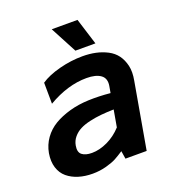

<svg xmlns="http://www.w3.org/2000/svg" viewBox="-138 -858 892 981"><g transform="rotate(-20 308.0 -367.5)"><path d="M439 -606H330.1L253.9 -750H394ZM354 -566.9Q392.1 -566.9 425.3 -559.8Q458.5 -552.7 487.5 -537.6Q516.6 -522.5 534.7 -498Q552.7 -473.6 560.8 -439.2Q568.8 -404.8 560.1 -358.9L497.1 0H381.8L375 -43Q348.1 -25.4 328.6 -14.9Q309.1 -4.4 273.7 5.4Q238.3 15.1 199.2 15.1Q157.7 15.1 123 4.4Q88.4 -6.3 63.2 -27.3Q38.1 -48.3 27.3 -82.5Q16.6 -116.7 23.9 -160.2Q31.7 -203.1 56.2 -237.3Q80.6 -271.5 117.4 -293.5Q154.3 -315.4 202.9 -329.1Q251.5 -342.8 307.1 -344.7Q362.8 -346.7 424.8 -340.8L431.2 -377Q438 -417 411.9 -436Q385.7 -455.1 335 -455.1Q232.4 -455.1 125 -392.1L124 -506.8Q163.6 -533.7 227.3 -550.3Q291 -566.9 354 -566.9ZM166 -149.9Q159.7 -115.2 178 -100.6Q196.3 -85.9 231.9 -85.9Q272.9 -85.9 316.9 -106.7Q360.8 -127.4 395 -165L411.1 -256.8Q372.6 -255.9 341.6 -252.9Q310.5 -250 278.6 -242.7Q246.6 -235.4 224.4 -223.9Q202.1 -212.4 186.3 -193.6Q170.4 -174.8 166 -149.9Z"/></g></svg>

Font: Stilu SemiBold
Style: Italic
Weight: 600
Italic angle: -10°
Designer: Genilson Lima Santos
Foundry: Genilson Lima Santos
Version: Version 1.200;PS 001.200;hotconv 1.0.88;makeotf.lib2.5.64775